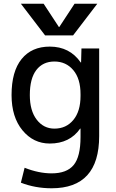

<svg xmlns="http://www.w3.org/2000/svg" viewBox="-20 -780 624 1030"><path d="M298 -635 380 -760H502L372 -590H222L92 -760H214L296 -635ZM140 -270Q140 -186 177 -138Q214 -90 272 -90Q335 -90 373.5 -136.5Q412 -183 412 -265V-275Q412 -358 373 -404Q334 -450 272 -450Q210 -450 175 -404.5Q140 -359 140 -270ZM42 -270Q42 -397 96 -463.5Q150 -530 247 -530Q354 -530 413 -445H415L417 -520H512V-50Q512 230 257 230Q169 230 92 200L112 120Q188 150 257 150Q338 150 375 105.5Q412 61 412 -45V-90H410Q354 -10 247 -10Q159 -10 100.5 -81Q42 -152 42 -270Z"/></svg>

Font: Mplus 1p Medium
Style: Regular
Weight: 500
Version: Version 1.061